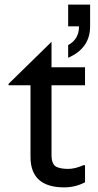

<svg xmlns="http://www.w3.org/2000/svg" viewBox="-20 -801 424 831"><path d="M348 -432H203V-130Q203 -88 226 -78Q245 -70 275 -70Q305 -70 341 -86H348V-12Q306 10 258 10Q112 10 112 -122V-432H17V-438L203 -620V-510H348ZM275 -781H370V-687Q370 -592 275 -551V-606Q322 -631 322 -687H275Z"/></svg>

Font: Varela
Style: Regular
Weight: 400
Designer: Joe Prince
Foundry: Joe Prince
Version: Version 1.000